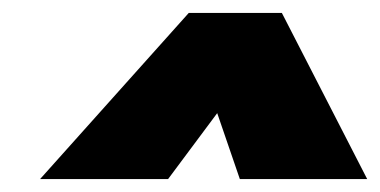

<svg xmlns="http://www.w3.org/2000/svg" viewBox="-20 -644 588 297"><path d="M42 -367 272 -624H416L548 -367H351L316 -469L240 -367Z"/></svg>

Font: Kanit ExtraBold
Style: Italic
Weight: 800
Italic angle: -12°
Designer: Katatrad Team
Foundry: CadsonDemak
Version: Version 2.000; ttfautohint (v1.8.3)